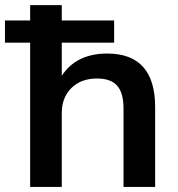

<svg xmlns="http://www.w3.org/2000/svg" viewBox="-44 -739 705 759"><path d="M75.2 0V-570.3H-24.4V-658.2H75.2V-718.8H200.2V-658.2H407.2V-570.3H200.2V-439.5Q257.8 -527.3 379.9 -527.3Q569.3 -527.3 569.3 -315.4V0H444.3V-309.6Q444.3 -372.1 418.9 -400.4Q393.6 -428.7 339.8 -428.7Q276.4 -428.7 238.3 -391.1Q200.2 -353.5 200.2 -292V0Z"/></svg>

Font: Min Sans SemiBold
Style: Regular
Weight: 600
Designer: Jinseong-Kim, NotoSansCJK, Nunito
Foundry: Jinseong-Kim
Version: Version 1.400;Glyphs 3.1.2 (3151)